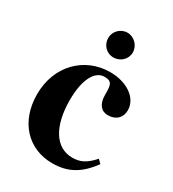

<svg xmlns="http://www.w3.org/2000/svg" viewBox="-168 -759 779 866"><g transform="rotate(30 222.0 -326.0)"><path d="M305 -600C305 -636 275 -666 240 -666C205 -666 176 -637 176 -602C176 -566 204 -537 239 -537C276 -537 305 -565 305 -600ZM412 -109C375 -67 346 -53 305 -53C218 -53 166 -137 166 -273C166 -382 201 -442 250 -442C292 -442 292 -419 292 -372C292 -324 314 -299 348 -299C390 -299 416 -324 416 -363C416 -427 349 -473 262 -473C129 -473 25 -371 25 -222C25 -79 114 14 239 14C319 14 375 -16 430 -91Z"/></g></svg>

Font: XITS Math
Style: Bold
Weight: 700
Designer: MicroPress Inc., with final additions and corrections provided by Coen Hoffman, Elsevier (retired)
Version: Version 1.105